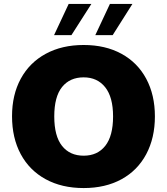

<svg xmlns="http://www.w3.org/2000/svg" viewBox="-20 -943 846 973"><path d="M41 -354Q41 -463 85.5 -544.5Q130 -626 212 -670.5Q294 -715 404 -715Q514 -715 595.5 -670.5Q677 -626 721 -544Q765 -462 765 -353Q765 -244 721 -161.5Q677 -79 595.5 -34.5Q514 10 404 10Q293 10 211 -35Q129 -80 85 -162Q41 -244 41 -354ZM553 -353Q553 -451 513 -501Q473 -551 404 -551Q334 -551 294.5 -502Q255 -453 255 -353Q255 -253 294.5 -203.5Q334 -154 404 -154Q474 -154 513.5 -204Q553 -254 553 -353ZM254 -765 328 -923H443L342 -765ZM463 -765 537 -923H651L551 -765Z"/></svg>

Font: Nunito Sans Heavy
Style: Regular
Weight: 400
Designer: Vernon Adams
Foundry: Vernon Adams
Version: Version 2.500